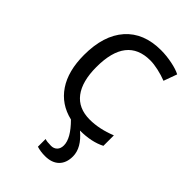

<svg xmlns="http://www.w3.org/2000/svg" viewBox="-228 -630 933 933"><g transform="rotate(45 238.0 -163.5)"><path d="M298 -61Q363 -61 435 -90V-18Q381 10 302 10Q367 64 367 123Q367 168 341.5 193Q316 218 269 218Q239 218 213 210V157Q226 162 255 162Q274 162 286 150Q298 138 298 116Q298 68 233 3Q148 -17 102 -85.5Q56 -154 56 -264Q56 -398 121 -471.5Q186 -545 305 -545Q342 -545 381.5 -537Q421 -529 443 -517L418 -448Q390 -459 358.5 -466Q327 -473 303 -473Q140 -473 140 -265Q140 -166 180 -113.5Q220 -61 298 -61Z"/></g></svg>

Font: OpenSansMMV
Style: Regular
Weight: 400
Designer: Steve Matteson
Foundry: Ascender Corporation
Version: Version 4.000